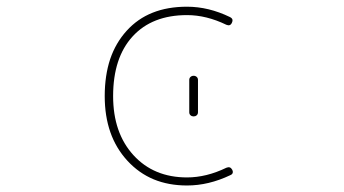

<svg xmlns="http://www.w3.org/2000/svg" viewBox="-20 -575 1040 581"><path d="M545.9 -13.7Q490.2 -13.7 445.3 -32.2Q400.4 -50.8 365.7 -88.4Q331.1 -126 314 -174.8Q296.9 -223.6 296.9 -284.2Q296.9 -346.7 313.5 -396.5Q330.1 -445.3 363.3 -481.9Q396.5 -518.6 441.9 -536.6Q487.3 -554.7 545.9 -554.7Q611.3 -554.7 675.8 -523.4Q683.6 -519.5 683.6 -513.7Q683.6 -509.8 681.6 -505.9Q676.8 -495.1 665 -500Q604.5 -529.3 545.9 -529.3Q440.4 -529.3 381.3 -464.8Q322.3 -400.4 322.3 -284.2Q322.3 -172.9 383.8 -105.5Q445.3 -38.1 545.9 -38.1Q604.5 -38.1 665 -67.4Q676.8 -72.3 682.6 -61.5Q684.6 -57.6 684.6 -54.7Q684.6 -47.9 676.8 -44.9Q611.3 -13.7 545.9 -13.7ZM552.7 -235.4V-333Q552.7 -338.9 556.6 -342.3Q560.5 -345.7 565.9 -345.7Q571.3 -345.7 575.2 -342.3Q579.1 -338.9 579.1 -333V-235.4Q579.1 -229.5 575.2 -226.1Q571.3 -222.7 565.9 -222.7Q560.5 -222.7 556.6 -226.1Q552.7 -229.5 552.7 -235.4Z"/></svg>

Font: Rounded-X Mgen+ 1m thin
Style: Regular
Weight: 100
Designer: [Source Han Sans]
Ryoko NISHIZUKA  (kana & ideographs); Paul D. Hunt (Latin, Greek & Cyrillic); Wenlong ZHANG  (bopomofo
Version: Version 1.059.20150602